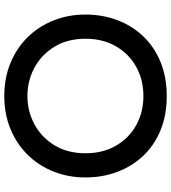

<svg xmlns="http://www.w3.org/2000/svg" viewBox="29 -815 799 897"><g transform="rotate(-90 428.5 -366.5)"><path d="M428 13Q339 13 268.5 -16Q198 -45 149 -97Q100 -149 74 -218Q48 -287 48 -367Q48 -447 75.5 -516Q103 -585 153.5 -636.5Q204 -688 274 -717Q344 -746 428 -746Q513 -746 583 -717Q653 -688 703.5 -636.5Q754 -585 781.5 -516Q809 -447 809 -367Q809 -287 783 -218Q757 -149 707.5 -97Q658 -45 587.5 -16Q517 13 428 13ZM428 -638Q358 -638 297 -605.5Q236 -573 198.5 -512Q161 -451 161 -366Q161 -285 196.5 -224Q232 -163 292.5 -129.5Q353 -96 428 -96Q504 -96 564.5 -129.5Q625 -163 660.5 -224Q696 -285 696 -366Q696 -451 658.5 -512Q621 -573 560 -605.5Q499 -638 428 -638Z"/></g></svg>

Font: Kreadon Light
Style: Bold
Weight: 600
Designer: Reiya WATANABE
Foundry: StudioGnu
Version: Version 1.003; ttfautohint (v1.8.4.7-5d5b);gftools[0.9.32]